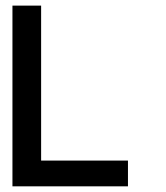

<svg xmlns="http://www.w3.org/2000/svg" viewBox="-20 -657 586 677"><path d="M431.2 0H23.9V-637.2H125V-90.8H431.2Z"/></svg>

Font: Anonymous Pro
Style: Bold
Weight: 700
Monospace: yes
Designer: Mark Simonson
Version: Version 1.003